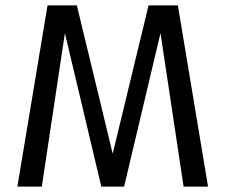

<svg xmlns="http://www.w3.org/2000/svg" viewBox="-20 -687 830 707"><path d="M219 -565 134 0H44L155 -667H263L395 -121L527 -667H635L746 0H656L571 -565L437 0H353Z"/></svg>

Font: Epunda Sans
Style: Regular
Weight: 400
Designer: Simon Atzbach
Foundry: typofactur
Version: Version 2.204; ttfautohint (v1.8.4.7-5d5b)